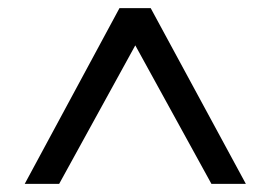

<svg xmlns="http://www.w3.org/2000/svg" viewBox="-20 -720 666 474"><path d="M41 -266 275 -700H352L587 -266H502L314 -608L126 -266Z"/></svg>

Font: DM Sans 11pt
Style: Regular
Weight: 400
Version: Version 4.004;gftools[0.9.30]